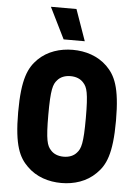

<svg xmlns="http://www.w3.org/2000/svg" viewBox="-62 -981 745 1040"><g transform="rotate(5 311.0 -461.0)"><path d="M311 12C380 12 448 -9 498 -59C545 -105 577 -167 577 -350C577 -534 545 -595 498 -642C448 -691 380 -712 311 -712C242 -712 174 -691 124 -642C77 -595 45 -534 45 -350C45 -167 77 -105 124 -59C174 -9 242 12 311 12ZM311 -131C281 -131 256 -141 240 -160C219 -183 209 -212 209 -350C209 -488 219 -517 240 -540C256 -559 281 -569 311 -569C341 -569 366 -559 382 -540C403 -517 413 -488 413 -350C413 -212 403 -183 382 -160C366 -141 341 -131 311 -131ZM371 -764 311 -934H172L256 -764Z"/></g></svg>

Font: Finlandica
Style: Bold
Weight: 700
Designer: Niklas Ekholm, Juho Hiilivirta, Jaakko Suomalainen
Foundry: Helsinki Type Studio
Version: Version 2.000;Glyphs 3.2 (3202)